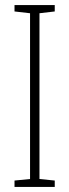

<svg xmlns="http://www.w3.org/2000/svg" viewBox="-20 -734 272 754"><path d="M195 0V-25L135 -31V-682L195 -689V-714H37V-689L98 -682V-31L37 -25V0Z"/></svg>

Font: Noto Sans Kannada ExtraCondensed ExtraLight
Style: Regular
Weight: 200
Width: 2
Designer: Jelle Bosma - Monotype Design Team
Foundry: Monotype Imaging Inc.
Version: Version 2.005